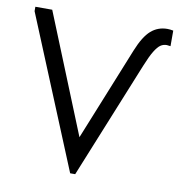

<svg xmlns="http://www.w3.org/2000/svg" viewBox="-80 -779 809 863"><g transform="rotate(10 324.0 -347.5)"><path d="M642 -702V-631Q628 -633 625 -633Q609 -633 596.5 -624.5Q584 -616 569.5 -592.5Q555 -569 536 -522L320 10H297L13 -680V-700H90L310 -157L482 -583Q509 -650 540.5 -677.5Q572 -705 615 -705Q627 -705 642 -702Z"/></g></svg>

Font: Tilda Sans
Style: Regular
Weight: 400
Designer: ParaType Ltd
Foundry: ParaType Ltd
Version: Version 1.002W